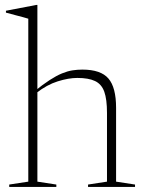

<svg xmlns="http://www.w3.org/2000/svg" viewBox="-20 -740 568 760"><path d="M328.5 -9.5 403.5 -21V-293Q403.5 -347 392.8 -377Q382 -407 356.2 -419.2Q330.5 -431.5 286 -431.5Q251.5 -431.5 208.5 -418Q165.5 -404.5 124 -372L115 -377.5Q150 -406 176.8 -423.2Q203.5 -440.5 225.5 -449.5Q247.5 -458.5 266.8 -461.5Q286 -464.5 306 -464.5Q379 -464.5 409.2 -429.2Q439.5 -394 439.5 -313V-21L514.5 -9.5V0H328.5ZM203 0H16.5V-9.5L92 -21V-666Q85.5 -668 72 -671.8Q58.5 -675.5 40.8 -680Q23 -684.5 3.5 -690V-697.5L124 -720.5H128V-665V-21L203 -9.5Z"/></svg>

Font: Newsreader 36pt ExtraLight
Style: Regular
Weight: 250
Designer: Hugues Gentile
Foundry: Production Type
Version: Version 1.003